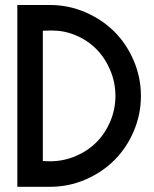

<svg xmlns="http://www.w3.org/2000/svg" viewBox="-20 -737 606 757"><path d="M48.3 -717.3H177.2Q250 -717.3 316.4 -688.7Q382.8 -660.2 430.9 -612.1Q479 -564 507.3 -497.8Q535.6 -431.6 535.6 -358.9Q535.6 -286.1 507.3 -219.7Q479 -153.3 430.9 -105.5Q382.8 -57.6 316.4 -28.8Q250 -0.5 177.7 -0.5H48.3ZM177.2 -101.1Q230 -101.1 277.8 -121.3Q325.7 -141.6 360.1 -176Q394.5 -210.4 414.8 -258.3Q435.1 -306.2 435.1 -358.9Q435.1 -411.6 414.8 -460Q394.5 -508.3 360.1 -543.2Q325.7 -578.1 277.8 -598.1Q233.4 -616.7 184.6 -616.7Q181.2 -616.7 177.2 -616.7L148.9 -615.7V-102.1Z"/></svg>

Font: Kultigin
Style: Regular
Weight: 400
Designer: facebook.com/biligbitig
Foundry: facebook.com/biligbitig
Version: Version 1.0